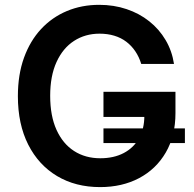

<svg xmlns="http://www.w3.org/2000/svg" viewBox="-20 -757 795 787"><path d="M737.9 -230.8V-170.5H404.1V-230.8ZM558.9 -495Q550.1 -523.8 534.6 -546.7Q519.2 -569.6 497.7 -585.9Q476.2 -602.3 448.5 -610.6Q420.8 -619 388.1 -619Q329.5 -619 283.7 -589.5Q237.9 -560 211.8 -503Q185.7 -446 185.7 -364.3Q185.7 -282 211.6 -224.8Q237.6 -167.6 283.7 -138Q329.9 -108.3 391 -108.3Q446.4 -108.3 487 -129.6Q527.7 -150.9 549.7 -190.2Q571.7 -229.4 571.7 -282.3L601.6 -277.7H404.1V-380.7H699.2V-293.3Q699.2 -199.9 659.4 -131.7Q619.7 -63.6 550.1 -26.8Q480.5 9.9 390.3 9.9Q289.8 9.9 214 -35.3Q138.1 -80.6 95.7 -164.2Q53.3 -247.9 53.3 -362.9Q53.3 -451 78.3 -520.2Q103.3 -589.5 148.4 -638Q193.5 -686.4 254.3 -711.8Q315 -737.2 386.4 -737.2Q446.7 -737.2 498.9 -719.6Q551.1 -702.1 591.8 -669.7Q632.5 -637.4 658.7 -593Q685 -548.7 693.2 -495Z"/></svg>

Font: InterMG SemiBold
Style: Regular
Weight: 600
Designer: Rasmus Andersson
Foundry: rsms
Version: Version 3.019;December 26, 2023;FontCreator 15.0.0.2955 64-b